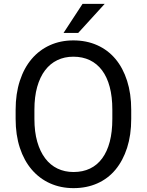

<svg xmlns="http://www.w3.org/2000/svg" viewBox="-20 -948 748 978"><path d="M648.4 -342.3Q648.4 -260.3 627.4 -195.1Q606.4 -129.9 568.4 -84Q530.3 -38.1 475.8 -13.9Q421.4 10.3 354.5 10.3Q289.6 10.3 235.4 -13.9Q181.2 -38.1 141.8 -84Q102.5 -129.9 81.1 -195.1Q59.6 -260.3 59.6 -342.3V-388.7Q59.6 -470.7 81.1 -536.4Q102.5 -602.1 141.4 -647.7Q180.2 -693.4 234.4 -717.8Q288.6 -742.2 353.5 -742.2Q420.4 -742.2 475.1 -717.8Q529.8 -693.4 568.1 -647.7Q606.4 -602.1 627.4 -536.4Q648.4 -470.7 648.4 -388.7ZM552.2 -389.6Q552.2 -455.1 538.8 -505.4Q525.4 -555.7 499.8 -589.8Q474.1 -624 437.3 -641.6Q400.4 -659.2 353.5 -659.2Q308.6 -659.2 272 -641.6Q235.4 -624 209.5 -589.8Q183.6 -555.7 169.4 -505.4Q155.3 -455.1 155.3 -389.6V-342.3Q155.3 -276.4 169.7 -226.1Q184.1 -175.8 210.2 -141.4Q236.3 -106.9 272.9 -89.4Q309.6 -71.8 354.5 -71.8Q401.9 -71.8 438.5 -89.4Q475.1 -106.9 500.5 -141.4Q525.9 -175.8 539.1 -226.1Q552.2 -276.4 552.2 -342.3ZM400.4 -928.2H513.2L378.4 -780.3H303.7Z"/></svg>

Font: Roboto2
Style: Regular
Weight: 400
Designer: Google
Foundry: Google
Version: Version 2.000981-w3; 2014; ttfautohint (v1.1) -l 5 -r 24 -G 